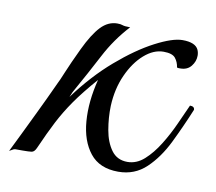

<svg xmlns="http://www.w3.org/2000/svg" viewBox="-87 -428 556 495"><g transform="rotate(10 190.5 -181.0)"><path d="M100 -175 94 -161Q139 -222 189.5 -265.5Q240 -309 285 -332.5Q330 -356 356 -356Q390 -356 398 -338Q401 -331 401 -323Q401 -308 391 -295.5Q381 -283 363 -283Q362 -283 359 -283Q356 -283 354 -284Q352 -298 344 -308Q336 -318 313 -318Q287 -318 262.5 -296.5Q238 -275 221.5 -238.5Q205 -202 203 -157Q202 -126 207.5 -94.5Q213 -63 228 -42.5Q243 -22 270 -22Q294 -22 314 -40Q334 -58 351 -85.5Q368 -113 381 -142Q394 -171 404 -193Q416 -193 416 -184Q397 -138 375.5 -94Q354 -50 324 -21.5Q294 7 251 7Q202 7 177 -24.5Q152 -56 148 -107Q144 -158 159 -217Q125 -178 104.5 -148.5Q84 -119 68.5 -89Q53 -59 35 -18Q30 -6 22.5 -5Q15 -4 -1 -4H-20Q-23 -4 -27 -1.5Q-31 1 -35 3Q-23 -21 -10.5 -47Q2 -73 19 -108Q36 -143 59 -193Q61 -196 71.5 -221.5Q82 -247 101 -287Q121 -329 140 -349Q159 -369 183 -369Q192 -369 197 -367Q202 -365 217 -365Q181 -326 156.5 -279Q132 -232 100 -175Z"/></g></svg>

Font: Great Vibes
Style: Regular
Weight: 400
Designer: Robert E. Leuschke, Viktoriya Grabowska, Viviana Monsalve, Eben Sorkin
Foundry: Robert E. Leuschke
Version: Version 1.103; ttfautohint (v1.8.4.7-5d5b)